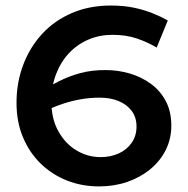

<svg xmlns="http://www.w3.org/2000/svg" viewBox="-20 -654 671 687"><path d="M334.2 13Q272.5 13 219 -8.3Q165.6 -29.6 125.2 -69Q84.9 -108.4 62 -163.3Q39.1 -218.1 39.1 -286Q39.1 -358.8 63.1 -422.1Q87.1 -485.5 131.2 -533.2Q175.4 -580.9 237.6 -607.5Q299.8 -634.2 376.2 -634.2Q423.6 -634.2 460.5 -626.2Q497.4 -618.2 527.3 -606.1Q557.2 -594 580.4 -580.8L540.6 -483.8Q508.2 -503.2 469.7 -516.3Q431.1 -529.4 382.4 -529.4Q336.3 -529.4 296.4 -512.4Q256.6 -495.4 227 -463.9Q197.4 -432.5 180.6 -388.7Q163.8 -345 163.8 -290.7Q163.8 -229.2 188.8 -184.4Q213.7 -139.6 253.9 -115.7Q294.1 -91.8 339.6 -91.8Q375.9 -91.8 405 -105.1Q434.2 -118.4 451.2 -143.1Q468.3 -167.8 468.5 -200.5Q468.7 -233.6 451.4 -256.9Q434.1 -280.2 404.4 -292.4Q374.7 -304.6 336.8 -304.6Q298.4 -304.6 261.3 -297.4Q224.1 -290.2 186.8 -276.3Q149.5 -262.4 110.8 -241L106.2 -316Q148.9 -341.7 187.1 -361.3Q225.3 -381 266.7 -392.3Q308.2 -403.6 358 -403.3Q402.4 -403.3 444.4 -391Q486.3 -378.7 520 -354Q553.7 -329.3 573.3 -292.1Q593 -254.9 593 -204.6Q593 -157 573 -117.2Q553 -77.4 517.2 -48.1Q481.4 -18.8 434.8 -2.9Q388.2 13 334.2 13Z"/></svg>

Font: BioRhyme ExtraBold
Style: Regular
Weight: 800
Designer: Aoife Mooney
Foundry: Aoife Mooney Type
Version: Version 1.600;gftools[0.9.33]